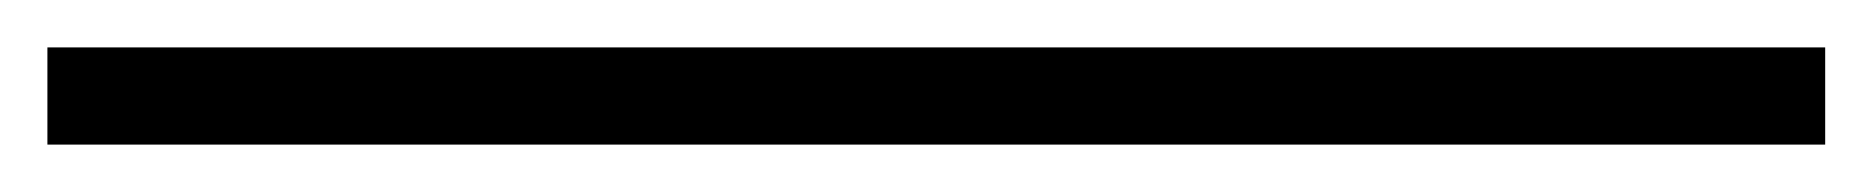

<svg xmlns="http://www.w3.org/2000/svg" viewBox="-20 147 790 81"><path d="M750 167V208H0V167Z"/></svg>

Font: okolaksMetalik
Style: bold
Weight: 700
Width: 7
Version: Version 0.6